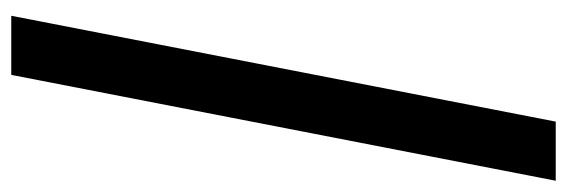

<svg xmlns="http://www.w3.org/2000/svg" viewBox="-377 -429 1007 341"><g transform="rotate(-90 126.5 -258.5)"><path d="M164 -742H269L81 225H-24Z"/></g></svg>

Font: Teachers SemiBold
Style: Italic
Weight: 600
Designer: Alfredo Marco Pradil & Chank Diesel
Version: Version 0.009